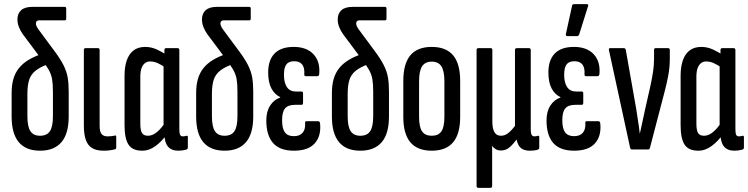

<svg xmlns="http://www.w3.org/2000/svg" viewBox="-20 -720 3606 925"><path d="M173 6Q105 6 70.5 -35Q36 -76 36 -159V-272Q36 -310 44.5 -339.5Q53 -369 71 -391.5Q89 -414 116 -430.5Q143 -447 178 -459L215 -412Q175 -398 152 -380Q129 -362 120.5 -335.5Q112 -309 112 -267V-160Q112 -110 126.5 -88Q141 -66 173 -66Q206 -66 220.5 -88Q235 -110 235 -160V-277Q235 -315 231 -338.5Q227 -362 214.5 -384Q202 -406 176 -440L90 -555Q78 -572 71 -590Q64 -608 64 -626Q64 -655 82 -671Q100 -687 137 -687H292Q299 -687 299 -678V-630Q299 -622 292 -622H169Q153 -622 153 -607Q153 -601 156 -594Q159 -587 164 -580L241 -476Q271 -436 286 -406Q301 -376 306 -347Q311 -318 311 -278V-159Q311 -76 276 -35Q241 6 173 6Z M479 6Q445 6 424 -6.5Q403 -19 393.5 -46Q384 -73 384 -115V-478Q384 -488 391 -488H453Q460 -488 460 -478V-115Q460 -85 469.5 -74Q479 -63 498 -63Q508 -63 517 -64Q526 -65 534 -67Q540 -69 540 -59V-10Q540 -3 535 -1Q524 2 510 4Q496 6 479 6Z M665 6Q618 6 599 -23.5Q580 -53 580 -117V-355Q580 -399 591 -430Q602 -461 624 -477.5Q646 -494 680 -494Q709 -494 737 -481Q765 -468 782 -455L777 -394Q759 -407 740.5 -415.5Q722 -424 703 -424Q689 -424 678.5 -416Q668 -408 662 -392Q656 -376 656 -350V-126Q656 -91 664.5 -78.5Q673 -66 693 -66Q715 -66 736.5 -84Q758 -102 778 -133L786 -76Q761 -40 730 -17Q699 6 665 6ZM839 6Q772 6 772 -76V-96L768 -100V-415L772 -440V-478Q772 -488 780 -488H836Q844 -488 844 -478V-98Q844 -79 847.5 -71Q851 -63 861 -63Q866 -63 871 -64Q876 -65 879 -66Q885 -67 885 -59V-9Q885 -2 877 1Q858 6 839 6Z M1062 6Q994 6 959.5 -35Q925 -76 925 -159V-272Q925 -310 933.5 -339.5Q942 -369 960 -391.5Q978 -414 1005 -430.5Q1032 -447 1067 -459L1104 -412Q1064 -398 1041 -380Q1018 -362 1009.5 -335.5Q1001 -309 1001 -267V-160Q1001 -110 1015.5 -88Q1030 -66 1062 -66Q1095 -66 1109.5 -88Q1124 -110 1124 -160V-277Q1124 -315 1120 -338.5Q1116 -362 1103.5 -384Q1091 -406 1065 -440L979 -555Q967 -572 960 -590Q953 -608 953 -626Q953 -655 971 -671Q989 -687 1026 -687H1181Q1188 -687 1188 -678V-630Q1188 -622 1181 -622H1058Q1042 -622 1042 -607Q1042 -601 1045 -594Q1048 -587 1053 -580L1130 -476Q1160 -436 1175 -406Q1190 -376 1195 -347Q1200 -318 1200 -278V-159Q1200 -76 1165 -35Q1130 6 1062 6Z M1396 6Q1328 6 1295.5 -31Q1263 -68 1263 -140Q1263 -183 1281.5 -211.5Q1300 -240 1330 -250V-252Q1303 -265 1287.5 -294Q1272 -323 1272 -371Q1272 -431 1303 -462.5Q1334 -494 1395 -494Q1457 -494 1490 -459Q1523 -424 1518 -364Q1517 -353 1509 -353H1453Q1445 -353 1446 -363Q1450 -425 1397 -425Q1371 -425 1359.5 -409.5Q1348 -394 1348 -360Q1348 -321 1362.5 -300Q1377 -279 1406 -279H1433Q1440 -279 1440 -270V-225Q1440 -215 1433 -215H1402Q1368 -215 1353.5 -198Q1339 -181 1339 -141Q1339 -101 1352.5 -82.5Q1366 -64 1396 -64Q1424 -64 1438 -80.5Q1452 -97 1450 -127Q1448 -136 1457 -136H1513Q1521 -136 1522 -125Q1528 -65 1496.5 -29.5Q1465 6 1396 6Z M1716 6Q1648 6 1613.5 -35Q1579 -76 1579 -159V-272Q1579 -310 1587.5 -339.5Q1596 -369 1614 -391.5Q1632 -414 1659 -430.5Q1686 -447 1721 -459L1758 -412Q1718 -398 1695 -380Q1672 -362 1663.5 -335.5Q1655 -309 1655 -267V-160Q1655 -110 1669.5 -88Q1684 -66 1716 -66Q1749 -66 1763.5 -88Q1778 -110 1778 -160V-277Q1778 -315 1774 -338.5Q1770 -362 1757.5 -384Q1745 -406 1719 -440L1633 -555Q1621 -572 1614 -590Q1607 -608 1607 -626Q1607 -655 1625 -671Q1643 -687 1680 -687H1835Q1842 -687 1842 -678V-630Q1842 -622 1835 -622H1712Q1696 -622 1696 -607Q1696 -601 1699 -594Q1702 -587 1707 -580L1784 -476Q1814 -436 1829 -406Q1844 -376 1849 -347Q1854 -318 1854 -278V-159Q1854 -76 1819 -35Q1784 6 1716 6Z M2060 6Q1991 6 1957 -34.5Q1923 -75 1923 -157V-330Q1923 -413 1957 -453.5Q1991 -494 2060 -494Q2129 -494 2163 -453.5Q2197 -413 2197 -330V-157Q2197 -75 2163 -34.5Q2129 6 2060 6ZM2060 -66Q2092 -66 2106.5 -87Q2121 -108 2121 -158V-328Q2121 -378 2106.5 -400.5Q2092 -423 2060 -423Q2028 -423 2013.5 -400.5Q1999 -378 1999 -328V-158Q1999 -108 2013.5 -87Q2028 -66 2060 -66Z M2284 185Q2276 185 2276 175V-478Q2276 -488 2284 -488H2345Q2352 -488 2352 -478V-134Q2352 -101 2362 -83.5Q2372 -66 2393 -66Q2412 -66 2428 -78.5Q2444 -91 2461 -113V-478Q2461 -488 2469 -488H2529Q2537 -488 2537 -478V-98Q2537 -79 2541 -71Q2545 -63 2555 -63Q2560 -63 2564.5 -64Q2569 -65 2572 -66Q2578 -67 2578 -59V-8Q2578 -2 2571 1Q2562 4 2551.5 5Q2541 6 2532 6Q2506 6 2490.5 -6Q2475 -18 2469 -47V-48Q2451 -24 2434 -9.5Q2417 5 2393 5Q2378 5 2367 -2Q2356 -9 2351 -18V175Q2351 185 2343 185Z M2746 6Q2678 6 2645.5 -31Q2613 -68 2613 -140Q2613 -183 2631.5 -211.5Q2650 -240 2680 -250V-252Q2653 -265 2637.5 -294Q2622 -323 2622 -371Q2622 -431 2653 -462.5Q2684 -494 2745 -494Q2807 -494 2840 -459Q2873 -424 2868 -364Q2867 -353 2859 -353H2803Q2795 -353 2796 -363Q2800 -425 2747 -425Q2721 -425 2709.5 -409.5Q2698 -394 2698 -360Q2698 -321 2712.5 -300Q2727 -279 2756 -279H2783Q2790 -279 2790 -270V-225Q2790 -215 2783 -215H2752Q2718 -215 2703.5 -198Q2689 -181 2689 -141Q2689 -101 2702.5 -82.5Q2716 -64 2746 -64Q2774 -64 2788 -80.5Q2802 -97 2800 -127Q2798 -136 2807 -136H2863Q2871 -136 2872 -125Q2878 -65 2846.5 -29.5Q2815 6 2746 6ZM2713 -546Q2705 -546 2706 -555L2736 -692Q2737 -700 2746 -700H2807Q2817 -700 2813 -690L2770 -553Q2767 -546 2759 -546Z M3024 0Q3018 0 3016 -7L2914 -477Q2911 -488 2919 -488H2986Q2993 -488 2995 -479L3045 -196Q3049 -166 3054 -136.5Q3059 -107 3062 -78H3063Q3070 -108 3076 -137.5Q3082 -167 3089 -198L3113 -304Q3121 -341 3126 -372.5Q3131 -404 3131 -438V-479Q3131 -488 3138 -488H3199Q3207 -488 3207 -478V-439Q3207 -396 3199.5 -356Q3192 -316 3180 -271L3111 -7Q3109 0 3103 0Z M3344 6Q3297 6 3278 -23.5Q3259 -53 3259 -117V-355Q3259 -399 3270 -430Q3281 -461 3303 -477.5Q3325 -494 3359 -494Q3388 -494 3416 -481Q3444 -468 3461 -455L3456 -394Q3438 -407 3419.5 -415.5Q3401 -424 3382 -424Q3368 -424 3357.5 -416Q3347 -408 3341 -392Q3335 -376 3335 -350V-126Q3335 -91 3343.5 -78.5Q3352 -66 3372 -66Q3394 -66 3415.5 -84Q3437 -102 3457 -133L3465 -76Q3440 -40 3409 -17Q3378 6 3344 6ZM3518 6Q3451 6 3451 -76V-96L3447 -100V-415L3451 -440V-478Q3451 -488 3459 -488H3515Q3523 -488 3523 -478V-98Q3523 -79 3526.5 -71Q3530 -63 3540 -63Q3545 -63 3550 -64Q3555 -65 3558 -66Q3564 -67 3564 -59V-9Q3564 -2 3556 1Q3537 6 3518 6Z"/></svg>

Font: Sofia Sans Extra Condensed Medium
Style: Regular
Weight: 500
Version: Version 4.100